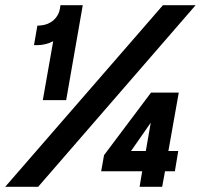

<svg xmlns="http://www.w3.org/2000/svg" viewBox="-43 -720 774 740"><path d="M-23 0H104L711 -700H585ZM162 -561 122 -334H212L276 -700H190L188 -687C182 -650 152 -625 114 -622L101 -621L88 -546H102C121 -546 142 -551 162 -561ZM495 0H582L593 -60H631L644 -138H606L646 -363H539L358 -122L347 -60H505ZM462 -138 538 -247 519 -138Z"/></svg>

Font: Fixel Text 20240404 SemiBold
Style: Italic
Weight: 600
Width: 4
Italic angle: -10°
Designer: AlfaBravo + MacPaw
Foundry: Kyrylo Tkachov, Marchela Mozhyna, Serhii Makarenko, Maria Weinstein, Zakhar Kryvoshyya
Version: Version 1.211;Glyphs 3.2 (3225)